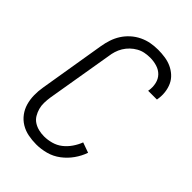

<svg xmlns="http://www.w3.org/2000/svg" viewBox="-221 -838 941 941"><g transform="rotate(45 250.0 -367.5)"><path d="M210 8Q181 8 153.5 2.5Q126 -3 103 -17Q80 -31 64 -52.5Q48 -74 40.5 -100Q33 -126 32.5 -155Q32 -184 37 -213L94 -558Q98 -582 106 -606.5Q114 -631 128 -653Q142 -675 162 -693Q182 -711 206 -722.5Q230 -734 255 -738.5Q280 -743 305 -743Q329 -743 353 -739.5Q377 -736 398 -726.5Q419 -717 436 -701.5Q453 -686 462.5 -665.5Q472 -645 475 -620.5Q478 -596 474 -572L473 -566H412L413 -570Q417 -595 411.5 -618.5Q406 -642 390.5 -658Q375 -674 352 -681Q329 -688 305 -688Q287 -688 268.5 -684.5Q250 -681 233 -671.5Q216 -662 202 -648.5Q188 -635 178 -618.5Q168 -602 162.5 -584Q157 -566 155 -549L97 -204Q94 -184 93.5 -164Q93 -144 98 -126Q103 -108 112.5 -92Q122 -76 137.5 -66Q153 -56 171.5 -51.5Q190 -47 210 -47Q234 -47 259.5 -54Q285 -61 305.5 -77Q326 -93 341.5 -115.5Q357 -138 366 -162L419 -143Q408 -111 387.5 -82Q367 -53 338.5 -31.5Q310 -10 276.5 -1Q243 8 210 8Z"/></g></svg>

Font: Iosevka Curly Light
Style: Italic
Weight: 300
Italic angle: -9°
Monospace: yes
Designer: Belleve Invis
Foundry: Belleve Invis
Version: Version 22.1.2; ttfautohint (v1.8.4)